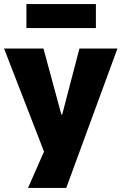

<svg xmlns="http://www.w3.org/2000/svg" viewBox="-36 -745 598 945"><path d="M102 180 200 -43V51L-16 -506H178L266 -181H270L355 -506H542L290 180ZM94 -607V-725H436V-607Z"/></svg>

Font: Nunito Sans 7pt SemiCondensed Black
Style: Regular
Weight: 900
Width: 4
Designer: Vernon Adams
Foundry: Vernon Adams
Version: Version 3.101;gftools[0.9.27]